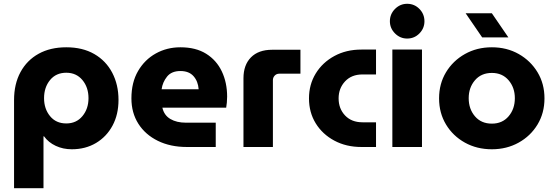

<svg xmlns="http://www.w3.org/2000/svg" viewBox="-20 -774 2917 1011"><path d="M329 -525Q245 -525 183.5 -491Q122 -457 88 -394.5Q54 -332 54 -247V217H209V-56H212Q235 -24 273.5 -6Q312 12 358 12Q430 12 485.5 -21Q541 -54 572.5 -112.5Q604 -171 604 -248Q604 -328 571 -391Q538 -454 476.5 -489.5Q415 -525 329 -525ZM329 -391Q382 -391 414 -352.5Q446 -314 446 -257Q446 -201 414 -162.5Q382 -124 329 -124Q275 -124 243.5 -162.5Q212 -201 212 -257Q212 -314 243.5 -352.5Q275 -391 329 -391Z M964 0Q877 0 811 -32.5Q745 -65 708.5 -122.5Q672 -180 672 -256Q672 -340 707 -400Q742 -460 800.5 -492.5Q859 -525 930 -525Q1011 -525 1065.5 -491Q1120 -457 1148 -398Q1176 -339 1176 -265Q1176 -251 1174.5 -234Q1173 -217 1171 -207H835Q844 -167 877 -147.5Q910 -128 959 -128H1116V0ZM831 -304H1026Q1023 -346 999 -373Q975 -400 930 -400Q883 -400 859.5 -370.5Q836 -341 831 -304Z M1262 0V-362Q1262 -432 1301.5 -472Q1341 -512 1413 -512H1562V-386H1451Q1436 -386 1426.5 -376Q1417 -366 1417 -352V0Z M1883 0Q1803 0 1740.5 -33.5Q1678 -67 1642.5 -124.5Q1607 -182 1607 -256Q1607 -329 1642.5 -387Q1678 -445 1740.5 -479Q1803 -513 1883 -513H1960V-382H1889Q1831 -382 1797 -345.5Q1763 -309 1763 -256Q1763 -202 1797 -166Q1831 -130 1889 -130H1960V0Z M2046 0V-513H2202V0ZM2124 -571Q2087 -571 2060 -598Q2033 -625 2033 -662Q2033 -700 2060 -727Q2087 -754 2124 -754Q2162 -754 2188.5 -727Q2215 -700 2215 -662Q2215 -625 2188.5 -598Q2162 -571 2124 -571Z M2570 12Q2491 12 2428 -23Q2365 -58 2328.5 -118.5Q2292 -179 2292 -256Q2292 -333 2328.5 -393.5Q2365 -454 2428 -489.5Q2491 -525 2570 -525Q2649 -525 2711.5 -489.5Q2774 -454 2810.5 -393.5Q2847 -333 2847 -256Q2847 -179 2810.5 -118.5Q2774 -58 2711 -23Q2648 12 2570 12ZM2570 -123Q2625 -123 2658 -161.5Q2691 -200 2691 -257Q2691 -313 2658 -351.5Q2625 -390 2570 -390Q2514 -390 2481 -351.5Q2448 -313 2448 -257Q2448 -200 2481 -161.5Q2514 -123 2570 -123ZM2519 -577 2432 -704H2570L2657 -577Z"/></svg>

Font: MuseoModerno
Style: Bold
Weight: 700
Designer: Pablo Cosgaya, Héctor Gatti, Marcela Romero, and the Authors of The MuseoModerno Project.
Foundry: Omnibus-Type Team
Version: Version 1.001